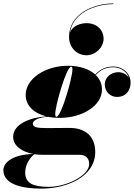

<svg xmlns="http://www.w3.org/2000/svg" viewBox="-105 -860 796 1140"><path d="M510 -629.5C510 -682 470.5 -722.5 408 -722.5C372 -722.5 325.5 -705.5 310.5 -667.5C327.5 -780 454 -835.5 568 -835.5V-839.5C444 -839.5 305 -773.5 305 -641.5C305 -575.5 353 -532 408.5 -532C463 -532 510 -579.5 510 -629.5ZM249 -160C385.5 -160 500.5 -233 500.5 -328.5C500.5 -362.5 487 -391.5 463.5 -414.5C492 -446 525.5 -460.5 566.5 -460.5C611.5 -460.5 648 -434.5 660.5 -398.5C647.5 -419 622 -431.5 598 -431.5C554 -431.5 517 -400.5 517 -359.5C517 -316 549.5 -284.5 589.5 -284.5C642 -284.5 670.5 -322 670.5 -369.5C670.5 -422.5 626 -465 567 -465C524 -465 489 -449 460.5 -417.5C424.5 -450.5 367 -469.5 299 -469.5C162.5 -469.5 47.5 -392 47.5 -296.5C47.5 -232.5 96 -187.5 170 -169C76 -163 -27 -124.5 -27 -47.5C-27 6.5 26.5 42.5 94 54.5C-19 55.5 -85 100 -85 150.5C-85 230.5 16.5 260 140 260C294.5 260 460.5 188 460.5 42C460.5 -54 398 -100.5 308 -100.5C279.5 -100.5 212 -99.5 177 -99.5C118.5 -99.5 90 -103 90 -125.5C90 -143.5 119 -164 182.5 -166.5C203 -162 225.5 -160 249 -160ZM230 -166.5C224.5 -166.5 223 -174 223 -183.5C223 -232.5 289 -464 318 -464C324.5 -464 325 -457 325 -447.5C325 -398.5 259 -166.5 230 -166.5ZM44.5 164C44.5 114 78 69.5 100 55.5C115 58 130.5 59 146.5 59H365C409.5 59 424.5 84 424.5 114C424.5 184 286.5 249.5 185 249.5C96.5 249.5 44.5 231 44.5 164Z"/></svg>

Font: Bodoni* 36pt Fatface
Style: Italic
Weight: 900
Italic angle: -13°
Version: Version 2.3